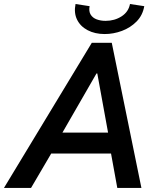

<svg xmlns="http://www.w3.org/2000/svg" viewBox="-63 -932 782 952"><path d="M-43.5 0 392.1 -719.7H491.2L638.2 0H518.6L481.9 -201.7L478 -246.1L419.4 -567.9H415.5L230.5 -246.6L208.5 -200.7L90.8 0ZM139.2 -170.9 160.2 -274.4H545.9L524.9 -170.9ZM456.1 -763.2Q407.7 -763.2 371.6 -782.2Q335.4 -801.3 319.1 -834.7Q302.7 -868.2 311.5 -912.1L381.3 -901.4Q376.5 -876 386.5 -859.6Q396.5 -843.3 416.5 -835.9Q436.5 -828.6 460.4 -828.6Q504.9 -828.6 539.6 -850.8Q574.2 -873 581.5 -912.1L652.3 -901.4Q644.5 -856 614 -825.2Q583.5 -794.4 541.5 -778.8Q499.5 -763.2 456.1 -763.2Z"/></svg>

Font: Reddit Sans SemiBold
Style: Italic
Weight: 600
Italic angle: -11.25°
Designer: Stephen Hutchings
Version: Version 1.013